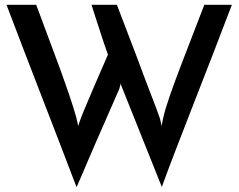

<svg xmlns="http://www.w3.org/2000/svg" viewBox="-20 -742 988 795"><path d="M940 -722Q904 -627 863.5 -522.5Q823 -418 783.5 -317Q744 -216 709 -125Q674 -34 650 32L488 -373Q485 -381 483 -385Q481 -389 479 -397Q479 -393 478 -389.5Q477 -386 476 -382Q475 -378 474 -374Q440 -296 407 -221Q393 -189 378 -155Q363 -121 349 -87.5Q335 -54 321.5 -23Q308 8 297 33Q225 -156 152 -344Q79 -532 7 -722H130Q154 -656 179.5 -589Q205 -522 227.5 -460Q250 -398 268 -345Q286 -292 296 -255L304 -220Q305 -225 309 -236.5Q313 -248 315 -253Q316 -257 322 -271Q328 -285 336 -304.5Q344 -324 354 -347Q364 -370 374 -394Q398 -449 427 -516Q410 -563 397 -604Q385 -639 374.5 -673Q364 -707 359 -722H464Q507 -609 544 -513Q559 -472 574.5 -431Q590 -390 603.5 -355Q617 -320 627 -293.5Q637 -267 641 -255Q644 -246 645.5 -237.5Q647 -229 649 -220Q651 -229 652.5 -238Q654 -247 656 -255Q665 -294 684 -348Q703 -402 726.5 -464Q750 -526 776 -592.5Q802 -659 826 -722Z"/></svg>

Font: JosefinSans
Style: SemiBold
Weight: 600
Designer: Santiago Orozco
Foundry: Typemade
Version: Version 1.0 ; ttfautohint (v1.3)